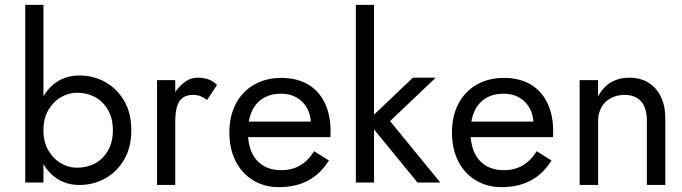

<svg xmlns="http://www.w3.org/2000/svg" viewBox="-20 -776 2811 791"><path d="M159 -756H84V-24H159ZM521 -239Q521 -310 492 -360Q463 -410 414.5 -437.5Q366 -465 307 -465Q253 -465 212.5 -437.5Q172 -410 149 -360Q126 -310 126 -239Q126 -170 149 -119.5Q172 -69 212.5 -41.5Q253 -14 307 -14Q366 -14 414.5 -41.5Q463 -69 492 -119.5Q521 -170 521 -239ZM445 -239Q445 -190 424.5 -155Q404 -120 371 -102.5Q338 -85 297 -85Q264 -85 232.5 -102.5Q201 -120 180 -155Q159 -190 159 -239Q159 -289 180 -324Q201 -359 232.5 -376.5Q264 -394 297 -394Q338 -394 371 -376.5Q404 -359 424.5 -324Q445 -289 445 -239Z M702 -446H627V-14H702ZM833 -364 874 -426Q857 -443 837 -449.5Q817 -456 793 -456Q763 -456 734 -432.5Q705 -409 686.5 -369Q668 -329 668 -277H702Q702 -308 708 -332.5Q714 -357 730 -371Q746 -385 774 -385Q793 -385 805.5 -380Q818 -375 833 -364Z M1129 -5Q1199 -5 1250 -32.5Q1301 -60 1335 -115L1274 -153Q1250 -114 1216.5 -94.5Q1183 -75 1139 -75Q1095 -75 1064 -94Q1033 -113 1017 -148.5Q1001 -184 1001 -235Q1002 -284 1018 -318.5Q1034 -353 1064.5 -371.5Q1095 -390 1139 -390Q1175 -390 1202.5 -374Q1230 -358 1245.5 -329.5Q1261 -301 1261 -263Q1261 -256 1258 -246.5Q1255 -237 1252 -232L1282 -275H972V-211H1341Q1341 -213 1341.5 -220Q1342 -227 1342 -234Q1342 -302 1318 -352Q1294 -402 1248.5 -428.5Q1203 -455 1139 -455Q1075 -455 1026.5 -427Q978 -399 951.5 -348.5Q925 -298 925 -230Q925 -163 950.5 -112.5Q976 -62 1022.5 -33.5Q1069 -5 1129 -5Z M1446 -756V-24H1521V-756ZM1681 -456 1493 -277 1700 -24H1794L1587 -277L1775 -456Z M2046 -5Q2116 -5 2167 -32.5Q2218 -60 2252 -115L2191 -153Q2167 -114 2133.5 -94.5Q2100 -75 2056 -75Q2012 -75 1981 -94Q1950 -113 1934 -148.5Q1918 -184 1918 -235Q1919 -284 1935 -318.5Q1951 -353 1981.5 -371.5Q2012 -390 2056 -390Q2092 -390 2119.5 -374Q2147 -358 2162.5 -329.5Q2178 -301 2178 -263Q2178 -256 2175 -246.5Q2172 -237 2169 -232L2199 -275H1889V-211H2258Q2258 -213 2258.5 -220Q2259 -227 2259 -234Q2259 -302 2235 -352Q2211 -402 2165.5 -428.5Q2120 -455 2056 -455Q1992 -455 1943.5 -427Q1895 -399 1868.5 -348.5Q1842 -298 1842 -230Q1842 -163 1867.5 -112.5Q1893 -62 1939.5 -33.5Q1986 -5 2046 -5Z M2645 -277V-14H2721V-287Q2721 -365 2681 -410.5Q2641 -456 2572 -456Q2530 -456 2497.5 -437Q2465 -418 2444 -379V-446H2368V-14H2444V-277Q2444 -309 2457.5 -333.5Q2471 -358 2496 -371.5Q2521 -385 2553 -385Q2598 -385 2621.5 -358Q2645 -331 2645 -277Z"/></svg>

Font: SpinnyJost Regular
Style: Regular
Weight: 400
Version: Version 3.710